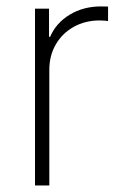

<svg xmlns="http://www.w3.org/2000/svg" viewBox="-20 -569 375 589"><path d="M87.4 0V-542.5H130.4V-456.1H133.8Q151.9 -498.5 193.8 -523.9Q235.8 -549.3 289.6 -549.3Q295.4 -549.3 300.8 -549.1Q306.2 -548.8 311.5 -548.8V-504.4Q308.6 -504.9 301.8 -505.6Q294.9 -506.3 286.1 -506.3Q241.7 -506.3 206.5 -486.8Q171.4 -467.3 151.4 -433.1Q131.3 -398.9 131.3 -354.5V0Z"/></svg>

Font: Inter 16pt ExtraLight
Style: Regular
Weight: 250
Version: Version 4.001;git-66647c0bb